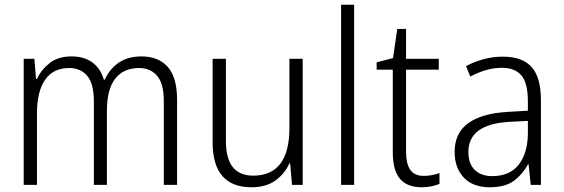

<svg xmlns="http://www.w3.org/2000/svg" viewBox="-20 -780 2378 810"><path d="M577 -542Q648 -542 687.5 -498Q727 -454 727 -359V0H671V-355Q671 -427 643 -460Q615 -493 567 -493Q501 -493 466 -448Q431 -403 431 -313V0H376V-352Q376 -427 348 -460Q320 -493 272 -493Q204 -493 170 -443Q136 -393 136 -304V0H80V-532H125L132 -447H136Q154 -486 189.5 -514Q225 -542 282 -542Q336 -542 370.5 -516Q405 -490 418 -444H422Q443 -490 481.5 -516Q520 -542 577 -542Z M1257 -532V0H1212L1204 -91H1201Q1182 -48 1142.5 -19Q1103 10 1041 10Q877 10 877 -180V-532H933V-187Q933 -111 962 -75Q991 -39 1048 -39Q1201 -39 1201 -241V-532Z M1474 0H1419V-760H1474Z M1768 -38Q1786 -38 1803.5 -41.5Q1821 -45 1834 -50V-4Q1819 2 1800 6Q1781 10 1758 10Q1698 10 1667.5 -25.5Q1637 -61 1637 -139V-486H1569V-517L1638 -535L1656 -658H1693V-532H1831V-486H1693V-141Q1693 -90 1710.5 -64Q1728 -38 1768 -38Z M2101 -541Q2184 -541 2223 -497Q2262 -453 2262 -358V0H2219L2210 -87H2208Q2184 -44 2147.5 -17Q2111 10 2046 10Q1975 10 1936.5 -31Q1898 -72 1898 -139Q1898 -219 1955.5 -260.5Q2013 -302 2123 -308L2207 -313V-352Q2207 -430 2179.5 -462Q2152 -494 2097 -494Q2064 -494 2031 -484.5Q1998 -475 1964 -457L1946 -501Q1979 -519 2019 -530Q2059 -541 2101 -541ZM2129 -266Q1956 -256 1956 -139Q1956 -89 1983 -63Q2010 -37 2057 -37Q2130 -37 2168 -85Q2206 -133 2207 -217V-270Z"/></svg>

Font: Noto Sans Georgian SemiCondensed Light
Style: Regular
Weight: 300
Width: 4
Designer: Monotype Design Team, Akaki Razmadze
Foundry: Google LLC
Version: Version 2.005; ttfautohint (v1.8.4.7-5d5b)